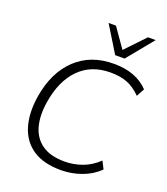

<svg xmlns="http://www.w3.org/2000/svg" viewBox="-166 -1050 1017 1172"><g transform="rotate(20 342.0 -464.0)"><path d="M368 8Q254 8 185 -38.5Q116 -85 90.5 -169Q65 -253 82 -364Q109 -531 206.5 -622.5Q304 -714 454 -713Q597 -713 677 -629L649 -577Q605 -621 559.5 -638.5Q514 -656 451 -656Q326 -656 248 -577Q170 -498 147 -355Q132 -262 151 -193.5Q170 -125 224.5 -87Q279 -49 371 -49Q429 -49 484.5 -69Q540 -89 587 -134L612 -85Q566 -39 501 -15.5Q436 8 368 8ZM440 -765 335 -936H383L471 -810L591 -936H641L501 -765Z"/></g></svg>

Font: Mulish Light
Style: Italic
Weight: 300
Italic angle: -9°
Designer: Vernon Adams
Foundry: Vernon Adams
Version: Version 3.603; ttfautohint (v1.8.3)